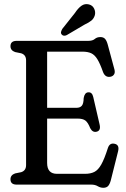

<svg xmlns="http://www.w3.org/2000/svg" viewBox="-20 -899 614 935"><path d="M31 -674Q31 -700 61 -700H409.5Q431 -700 441.5 -709.2Q452 -718.5 469 -718.5Q483.5 -718.5 491.5 -709.8Q499.5 -701 504.5 -682.5L537.5 -560Q541 -545.5 535.5 -536.8Q530 -528 519 -525.5Q493 -520 482 -547.5Q467.5 -589 454.2 -610.5Q441 -632 424 -639.8Q407 -647.5 381 -647.5H209.5V-374H352.5Q369.5 -374 378.2 -383.8Q387 -393.5 387.5 -421.5Q392 -448 409.5 -449.5Q428.5 -451 434 -427L465 -293Q472 -264 452 -258Q431.5 -252 419.5 -274.5Q408.5 -302.5 395.8 -312Q383 -321.5 358 -321.5H209.5V-105.5Q209.5 -52.5 257.5 -52.5H394Q421 -52.5 439.5 -61.8Q458 -71 473.2 -98Q488.5 -125 505.5 -178.5Q514 -204 537.5 -199Q563 -194 555 -162L519.5 -20.5Q514.5 -2 506.5 6.8Q498.5 15.5 483 15.5Q469 15.5 456 7.8Q443 0 424.5 0H61Q31 0 31 -26Q31 -46.5 53.5 -54.5L83 -60.5Q107 -68 107 -95V-605Q107 -632 83 -639.5L53.5 -645.5Q31 -653.5 31 -674ZM345 -836Q360.5 -859.5 376.8 -871Q393 -882.5 413 -877.5Q430.5 -873 438.2 -857.5Q446 -842 442 -825.5Q437 -808.5 425 -798.8Q413 -789 391.5 -779L305 -728Q289 -720.5 280 -731.5Q275.5 -737.5 277.5 -744.5Q279.5 -751.5 283.5 -758.5Z"/></svg>

Font: Fraunces 144pt S100
Style: Regular
Weight: 400
Version: Version 1.000; ttfautohint (v1.8.3)